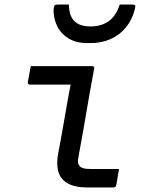

<svg xmlns="http://www.w3.org/2000/svg" viewBox="-20 -822 640 842"><path d="M115 -532Q160 -532 204.5 -532Q249 -532 294 -532Q339 -532 384 -532Q387 -532 389 -531Q391 -530 392.5 -527.5Q394 -525 393 -521Q384 -473 375.5 -426Q367 -379 359 -331Q351 -283 342.5 -235Q334 -187 325 -139Q321 -121 322 -110.5Q323 -100 331 -92Q337 -86 347.5 -83.5Q358 -81 376 -81Q402 -81 431.5 -81Q461 -81 486 -81H502Q499 -63 496 -46Q493 -29 490 -11Q489 -5 485.5 -2.5Q482 0 477 0Q471 0 452 0Q433 0 408.5 0Q384 0 363 0Q320 0 292.5 -10.5Q265 -21 250.5 -40Q236 -59 232.5 -85Q229 -111 234 -142Q242 -182 248.5 -220.5Q255 -259 262 -297.5Q269 -336 275.5 -374.5Q282 -413 290 -451H272Q245 -451 218.5 -451Q192 -451 165 -451Q138 -451 111 -451Q107 -451 104 -454Q101 -457 102 -462Q105 -479 108.5 -497Q112 -515 115 -532ZM377 -706Q424 -706 456.5 -729Q489 -752 505 -802Q518 -802 533 -802Q548 -802 561 -802Q570 -802 572.5 -798Q575 -794 571 -780Q559 -734 531.5 -701Q504 -668 464.5 -650.5Q425 -633 376 -633H364Q314 -633 280.5 -653.5Q247 -674 230.5 -708Q214 -742 215 -782Q216 -794 219.5 -798Q223 -802 233 -802Q246 -802 257.5 -802Q269 -802 282 -802Q283 -752 306.5 -729Q330 -706 377 -706Z"/></svg>

Font: RecMonoLinear Nerd Font Mono
Style: Italic
Weight: 400
Italic angle: -10°
Monospace: yes
Version: Version 1.085; ttfautohint (v1.8.4.7-5d5b);Nerd Fonts 3.2.1